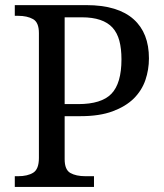

<svg xmlns="http://www.w3.org/2000/svg" viewBox="-20 -734 644 754"><path d="M349.1 -42V0H38.1V-42H50.8Q88.4 -42 110.6 -55.9Q132.8 -69.8 132.8 -113.8V-604Q132.8 -646 109.9 -658.9Q86.9 -671.9 50.8 -671.9H38.1V-713.9H318.8Q381.8 -713.9 428.2 -699.7Q474.6 -685.5 504.9 -658.2Q564.9 -604.5 564.9 -504.9Q564.9 -460.4 551 -419.7Q537.1 -378.9 505.4 -347.2Q473.6 -315.9 422.4 -296.9Q371.1 -277.8 296.9 -277.8H233.9V-108.9Q233.9 -67.4 256.3 -54.7Q278.8 -42 315.9 -42ZM301.8 -666H233.9V-325.2H287.1Q378.4 -325.2 417.5 -365.7Q457 -406.7 457 -501Q457 -543 448.7 -574Q440.4 -605 421.9 -625.5Q384.8 -666 301.8 -666Z"/></svg>

Font: Koh Santepheap
Style: Regular
Weight: 400
Designer: Danh Hong
Version: Version 2.002; ttfautohint (v1.8.3)